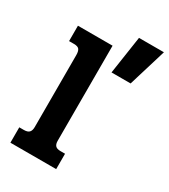

<svg xmlns="http://www.w3.org/2000/svg" viewBox="-187 -851 830 941"><g transform="rotate(30 228.5 -380.0)"><path d="M316 -760H457L392 -546H284ZM27 -87H53Q74 -87 83 -96.5Q92 -106 92 -126V-533Q92 -555 84.5 -565Q77 -575 55 -575H27V-662H223V-124Q223 -105 231.5 -96Q240 -87 260 -87H286V0H27Z"/></g></svg>

Font: Pridi Medium
Style: Regular
Weight: 500
Designer: Katatrad Team
Foundry: CadsonDemak
Version: Version 1.001